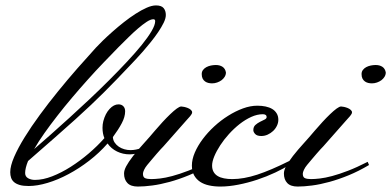

<svg xmlns="http://www.w3.org/2000/svg" viewBox="-20 -684 1436 705"><path d="M359.4 -239.3Q366.7 -267.1 382.3 -283.9Q397.9 -300.8 415 -300.8Q426.3 -300.8 432.9 -293.9Q439.5 -287.1 439.5 -275.4Q439.5 -254.9 427.2 -231.7Q415 -208.5 394.5 -180.7Q395 -169.4 401.1 -160.4Q407.2 -151.4 416.3 -145.3Q425.3 -139.2 436.5 -136Q447.8 -132.8 459 -132.8Q469.2 -132.8 479.2 -134.8Q489.3 -136.7 499 -140.6L504.9 -131.8Q495.1 -124.5 482.7 -120.8Q470.2 -117.2 456.1 -117.2Q431.2 -117.2 409.7 -127.7Q388.2 -138.2 375 -157.2Q344.7 -122.6 307.6 -94Q270.5 -65.4 231.7 -44.7Q192.9 -23.9 154.8 -12.5Q116.7 -1 85 -1Q64.9 -1 52 -4.9Q39.1 -8.8 31.5 -15.4Q23.9 -22 20.8 -31.2Q17.6 -40.5 17.6 -51.8Q17.6 -74.7 32 -107.9Q46.4 -141.1 70.6 -180.2Q94.7 -219.2 126.5 -262.5Q158.2 -305.7 193.1 -348.6Q228 -391.6 263.9 -432.6Q299.8 -473.6 332 -508.8Q341.8 -519.5 357.9 -535.2Q374 -550.8 393.6 -568.1Q413.1 -585.4 434.8 -602.5Q456.5 -619.6 477.8 -633.3Q499 -647 518.3 -655.5Q537.6 -664.1 552.7 -664.1Q572.8 -664.1 580.8 -654.3Q588.9 -644.5 588.9 -628.9Q588.9 -616.7 581.1 -600.6Q573.2 -584.5 561 -566.4Q548.8 -548.3 533.9 -529.8Q519 -511.2 504.9 -495.1Q490.7 -479 478.8 -466.3Q466.8 -453.6 460.9 -447.3Q431.6 -416.5 408.2 -392.1Q384.8 -367.7 361.8 -345Q338.9 -322.3 314 -298.6Q289.1 -274.9 256.8 -245.8Q224.6 -216.8 182.4 -179.7Q140.1 -142.6 83 -92.8Q77.6 -79.6 75 -68.6Q72.3 -57.6 72.3 -48.8Q72.3 -35.6 83.3 -29.5Q94.2 -23.4 108.4 -23.4Q137.7 -23.4 171.6 -36.6Q205.6 -49.8 239.7 -71.5Q273.9 -93.3 305.9 -120.6Q337.9 -147.9 363.3 -176.8Q356.4 -193.4 356.4 -214.8Q356.4 -227.5 359.4 -239.3ZM415 -510.7Q389.2 -484.4 360.4 -454.3Q331.5 -424.3 302.5 -391.8Q273.4 -359.4 244.9 -325.7Q216.3 -292 190.7 -259Q165 -226.1 143.1 -195.1Q121.1 -164.1 105.5 -136.7Q132.3 -159.7 165.5 -189.2Q198.7 -218.8 235.1 -251.7Q271.5 -284.7 308.8 -319.8Q346.2 -355 381.1 -389.9Q416 -424.8 446.8 -457.8Q477.5 -490.7 500.5 -519Q523.4 -547.4 536.6 -569.8Q549.8 -592.3 549.8 -606.4Q549.8 -613.3 543 -613.3Q533.2 -613.3 518.6 -603.8Q503.9 -594.2 486.6 -579.3Q469.2 -564.5 450.7 -546.1Q432.1 -527.8 415 -510.7Z M809.6 -418Q809.6 -409.7 805.2 -402.3Q800.8 -395 793.7 -389.6Q786.6 -384.3 777.3 -381.1Q768.1 -377.9 758.8 -377.9Q752 -377.9 745.4 -379.4Q738.8 -380.9 733.2 -384.8Q727.5 -388.7 724.1 -395.3Q720.7 -401.9 720.7 -412.1Q720.7 -420.9 725.6 -427.2Q730.5 -433.6 737.8 -437.5Q745.1 -441.4 754.4 -443.4Q763.7 -445.3 772.5 -445.3Q787.1 -445.3 797.1 -438.7Q807.1 -432.1 809.6 -418ZM520.5 -78.1Q513.2 -69.3 509 -60.3Q504.9 -51.3 504.9 -45.9Q504.9 -33.2 512.9 -29.8Q521 -26.4 535.2 -26.4Q548.3 -26.4 567.6 -28.6Q586.9 -30.8 612.5 -37.6Q638.2 -44.4 670.7 -56.9Q703.1 -69.3 743.2 -89.8L748 -78.1Q710.4 -55.7 673.6 -40.5Q636.7 -25.4 602.8 -16.1Q568.8 -6.8 539.1 -2.9Q509.3 1 486.3 1Q460 1 447.8 -12Q435.5 -24.9 435.5 -46.9Q435.5 -58.6 443.4 -73.5Q451.2 -88.4 468.8 -111.3Q487.3 -134.8 507.8 -157.2Q528.3 -179.7 548.8 -204.1Q562.5 -220.2 577.1 -236.1Q591.8 -252 605 -264.6Q618.2 -277.3 628.9 -285.2Q639.6 -293 645.5 -293Q649.4 -293 656.2 -291.5Q663.1 -290 669.7 -287.4Q676.3 -284.7 680.9 -280.5Q685.5 -276.4 685.5 -271.5Q685.5 -266.1 678.5 -257.8Q671.4 -249.5 661.1 -238.3L580.1 -146.5Q576.7 -143.1 570.1 -136Q563.5 -128.9 555.4 -119.4Q547.4 -109.9 538.1 -99.1Q528.8 -88.4 520.5 -78.1Z M758.8 -76.2Q758.8 -62.5 764.2 -53Q769.5 -43.5 779.3 -37.6Q789.1 -31.7 802.7 -29.1Q816.4 -26.4 833 -26.4Q874.5 -26.4 924.6 -42.7Q974.6 -59.1 1042 -92.8L1046.9 -81.1Q1022.5 -65.4 990.7 -50.5Q959 -35.6 924.6 -24.2Q890.1 -12.7 855 -5.9Q819.8 1 789.1 1Q766.6 1 747.6 -3.2Q728.5 -7.3 714.6 -16.6Q700.7 -25.9 692.6 -40.5Q684.6 -55.2 684.6 -76.2Q684.6 -98.6 695.3 -123.8Q706.1 -148.9 724.4 -173.3Q742.7 -197.8 766.8 -220Q791 -242.2 817.9 -259Q844.7 -275.9 872.1 -285.9Q899.4 -295.9 924.8 -295.9Q940.9 -295.9 955.1 -293Q969.2 -290 979.5 -283.9Q989.7 -277.8 995.8 -267.8Q1002 -257.8 1002 -244.1Q1002 -232.9 996.8 -222.2Q991.7 -211.4 982.9 -203.1Q974.1 -194.8 962.9 -189.7Q951.7 -184.6 939.5 -184.6Q923.8 -184.6 917 -191.9Q910.2 -199.2 910.2 -206.1Q910.2 -218.3 917.7 -225.1Q925.3 -231.9 934.6 -236.6Q943.8 -241.2 951.4 -244.9Q959 -248.5 959 -253.9Q959 -259.8 955.1 -262.2Q951.2 -264.6 945.3 -264.6Q924.3 -264.6 902.3 -254.6Q880.4 -244.6 859.6 -228.3Q838.9 -211.9 820.6 -191.7Q802.2 -171.4 788.6 -150.4Q774.9 -129.4 766.8 -109.9Q758.8 -90.3 758.8 -76.2Z M1396.5 -418Q1396.5 -409.7 1392.1 -402.3Q1387.7 -395 1380.6 -389.6Q1373.5 -384.3 1364.3 -381.1Q1355 -377.9 1345.7 -377.9Q1338.9 -377.9 1332.3 -379.4Q1325.7 -380.9 1320.1 -384.8Q1314.5 -388.7 1311 -395.3Q1307.6 -401.9 1307.6 -412.1Q1307.6 -420.9 1312.5 -427.2Q1317.4 -433.6 1324.7 -437.5Q1332 -441.4 1341.3 -443.4Q1350.6 -445.3 1359.4 -445.3Q1374 -445.3 1384 -438.7Q1394 -432.1 1396.5 -418ZM1107.4 -78.1Q1100.1 -69.3 1095.9 -60.3Q1091.8 -51.3 1091.8 -45.9Q1091.8 -33.2 1099.9 -29.8Q1107.9 -26.4 1122.1 -26.4Q1135.3 -26.4 1154.5 -28.6Q1173.8 -30.8 1199.5 -37.6Q1225.1 -44.4 1257.6 -56.9Q1290 -69.3 1330.1 -89.8L1335 -78.1Q1297.4 -55.7 1260.5 -40.5Q1223.6 -25.4 1189.7 -16.1Q1155.8 -6.8 1126 -2.9Q1096.2 1 1073.2 1Q1046.9 1 1034.7 -12Q1022.5 -24.9 1022.5 -46.9Q1022.5 -58.6 1030.3 -73.5Q1038.1 -88.4 1055.7 -111.3Q1074.2 -134.8 1094.7 -157.2Q1115.2 -179.7 1135.7 -204.1Q1149.4 -220.2 1164.1 -236.1Q1178.7 -252 1191.9 -264.6Q1205.1 -277.3 1215.8 -285.2Q1226.6 -293 1232.4 -293Q1236.3 -293 1243.2 -291.5Q1250 -290 1256.6 -287.4Q1263.2 -284.7 1267.8 -280.5Q1272.5 -276.4 1272.5 -271.5Q1272.5 -266.1 1265.4 -257.8Q1258.3 -249.5 1248 -238.3L1167 -146.5Q1163.6 -143.1 1157 -136Q1150.4 -128.9 1142.3 -119.4Q1134.3 -109.9 1125 -99.1Q1115.7 -88.4 1107.4 -78.1Z"/></svg>

Font: Meie Script
Style: Regular
Weight: 400
Version: Version 1.001